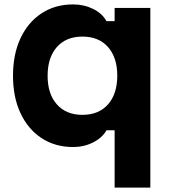

<svg xmlns="http://www.w3.org/2000/svg" viewBox="-20 -651 790 871"><path d="M500 200V-60H463Q444 -26 402.5 -5Q361 16 312 16Q230 16 168.5 -24.5Q107 -65 73 -137.5Q39 -210 39 -307Q39 -405 73 -477.5Q107 -550 168.5 -590.5Q230 -631 312 -631Q361 -631 402.5 -610.5Q444 -590 463 -555H500V-615H662V200ZM354 -130Q428 -130 470 -177.5Q512 -225 512 -308Q512 -390 470 -437.5Q428 -485 354 -485Q280 -485 238 -437.5Q196 -390 196 -307Q196 -225 238 -177.5Q280 -130 354 -130Z"/></svg>

Font: Martian Mono SemiExpanded SemiExpanded
Style: Bold
Weight: 700
Width: 6
Monospace: yes
Version: Version 1.000